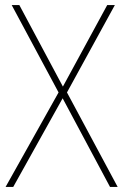

<svg xmlns="http://www.w3.org/2000/svg" viewBox="-20 -734 484 754"><path d="M442 0 243 -371 431 -714H401L227 -394L56 -714H26L210 -371L2 0H32L226 -348L412 0Z"/></svg>

Font: Noto Sans Gujarati SemiCondensed Thin
Style: Regular
Weight: 100
Width: 4
Designer: Jelle Bosma - Monotype Design Team, Universal Thirst
Foundry: Monotype Imaging Inc.
Version: Version 2.106